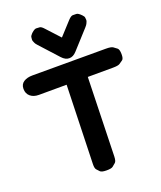

<svg xmlns="http://www.w3.org/2000/svg" viewBox="-183 -1133 1066 1271"><g transform="rotate(-20 350.0 -497.5)"><path d="M35.6 -718.8Q11.2 -703.1 11.2 -670.9Q11.2 -636.7 34.2 -617.7Q56.6 -598.6 93.8 -598.6Q173.8 -598.6 289.1 -599.1L272.9 -46.4Q272 -16.1 281.2 -6.1Q290.5 3.9 299.8 13.9Q309.1 23.9 341.8 24.4Q378.4 24.9 389.4 15.6Q400.4 6.3 411.4 -2.9Q422.4 -12.2 423.3 -44.9L438.5 -599.6L615.2 -600.1Q652.8 -600.1 664.8 -608.4Q676.8 -616.7 688.7 -625Q700.7 -633.3 700.2 -666Q699.7 -699.2 688 -708Q676.3 -716.8 664.3 -725.6Q652.3 -734.4 615.2 -734.4H97.7Q59.6 -734.4 35.6 -718.8ZM366.7 -757.8Q394 -757.3 418.5 -784.7L534.7 -912.6Q546.4 -925.8 549.6 -932.6Q552.7 -939.5 555.7 -946.3Q558.6 -953.1 557.9 -960.7Q557.1 -968.3 556.4 -975.6Q555.7 -982.9 543.9 -995.1Q522.5 -1017.1 510 -1017.3Q497.6 -1017.6 484.9 -1017.8Q472.2 -1018.1 451.7 -996.1L366.7 -903.3L281.2 -996.1Q263.2 -1016.6 251.2 -1017.3Q239.3 -1018.1 227.3 -1018.6Q215.3 -1019 194.8 -1000.5Q192.4 -998 189.5 -995.1Q178.2 -982.9 177.5 -975.6Q176.8 -968.3 175.8 -960.7Q174.8 -953.1 177.7 -946.3Q180.7 -939.5 183.6 -932.4Q186.5 -925.3 198.2 -912.6L314.5 -784.7Q339.4 -757.3 366.7 -757.8Z"/></g></svg>

Font: Comic Relief
Style: Bold
Weight: 700
Designer: Jeff Davis
Foundry: Loudifier
Version: Version 1.200; ttfautohint (v1.8.4.7-5d5b)